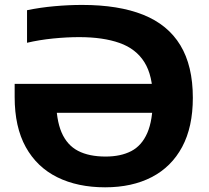

<svg xmlns="http://www.w3.org/2000/svg" viewBox="-20 -770 868 799"><path d="M417.5 9.5Q303 9.5 218.2 -32.5Q133.5 -74.5 87.2 -158Q41 -241.5 41 -366V-421H666V-300.5H156L213.5 -359.5Q213.5 -272 236.2 -219Q259 -166 304.8 -142.2Q350.5 -118.5 419.5 -118.5Q482.5 -118.5 526.2 -141.2Q570 -164 593 -216.8Q616 -269.5 616 -359.5Q616 -455 581 -511Q546 -567 477.5 -591.2Q409 -615.5 309.5 -615.5Q258.5 -615.5 201 -609.8Q143.5 -604 92.5 -592V-727.5Q148 -739 207 -744.2Q266 -749.5 322 -749.5Q473.5 -749.5 576 -708.5Q678.5 -667.5 730.5 -581.8Q782.5 -496 782.5 -363Q782.5 -241.5 738 -158.5Q693.5 -75.5 611.5 -33Q529.5 9.5 417.5 9.5Z"/></svg>

Font: Encode Sans SC SemiExpanded
Style: Bold
Weight: 700
Width: 6
Designer: Multiple Designers
Foundry: Impallari Type
Version: Version 3.002